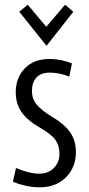

<svg xmlns="http://www.w3.org/2000/svg" viewBox="-20 -786 377 817"><path d="M150 11Q118 11 87.5 4Q57 -3 35 -13L48 -71Q71 -61 97.5 -54Q124 -47 147 -47Q185 -47 209 -71Q233 -95 233 -131Q233 -166 216.5 -190Q200 -214 148 -244Q96 -274 71.5 -309.5Q47 -345 47 -393Q47 -455 85.5 -495Q124 -535 189 -535Q217 -535 242.5 -529.5Q268 -524 286 -516L275 -460Q255 -468 233.5 -472.5Q212 -477 192 -477Q155 -477 135.5 -456.5Q116 -436 116 -399Q116 -365 136.5 -340.5Q157 -316 203 -288Q254 -258 278.5 -223Q303 -188 303 -138Q303 -74 260.5 -31.5Q218 11 150 11ZM178 -591 62 -736 98 -766 177 -672 257 -766 292 -736Z"/></svg>

Font: Ubuntu Sans Condensed
Style: Regular
Weight: 400
Width: 3
Designer: Dalton Maag Ltd
Foundry: Dalton Maag Ltd
Version: Version 1.006; ttfautohint (v1.8.4.7-5d5b)